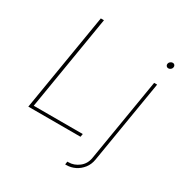

<svg xmlns="http://www.w3.org/2000/svg" viewBox="-210 -882 1175 1240"><g transform="rotate(30 378.0 -262.0)"><path d="M61.5 0 182.1 -727.5H205.6L88.9 -22.5H454.6L450.7 0ZM688.5 -539.1H710.9L608.4 79.1Q602.1 117.7 580.1 145.8Q558.1 173.8 527.3 189Q496.6 204.1 462.9 204.1H454.1L457.5 181.6H466.3Q506.8 181.6 542.5 154.3Q578.1 127 585.9 79.1ZM720.2 -666Q710.9 -666 705.3 -672.9Q699.7 -679.7 701.2 -689Q702.6 -698.7 710.7 -705.3Q718.8 -711.9 728.5 -711.9Q737.8 -711.9 743.2 -705.3Q748.5 -698.7 747.1 -689Q745.6 -679.2 737.8 -672.6Q730 -666 720.2 -666Z"/></g></svg>

Font: Inter 18pt Thin
Style: Italic
Weight: 250
Italic angle: -9.3988°
Version: Version 4.001;git-66647c0bb